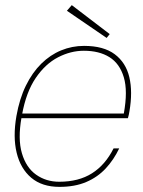

<svg xmlns="http://www.w3.org/2000/svg" viewBox="-20 -717 559 749"><path d="M212 12Q144 12 102 -23.5Q60 -59 45 -121Q30 -183 44 -264Q56 -332 81 -383Q106 -434 141 -468.5Q176 -503 218.5 -520.5Q261 -538 308 -538Q384 -538 427.5 -505.5Q471 -473 484.5 -416Q498 -359 485 -283Q484 -275 482.5 -269.5Q481 -264 479 -256H54L57 -274H463Q479 -362 463 -415.5Q447 -469 407 -494Q367 -519 307 -519Q256 -519 206.5 -493.5Q157 -468 119.5 -413Q82 -358 66 -270L64 -259Q49 -175 65.5 -119Q82 -63 121 -35.5Q160 -8 211 -8Q287 -8 339 -41Q391 -74 423 -138H445Q424 -94 392.5 -60Q361 -26 316.5 -7Q272 12 212 12ZM396 -569 241 -675 260 -697 408 -584Z"/></svg>

Font: DM Sans 9pt Thin
Style: Italic
Weight: 250
Italic angle: -10°
Version: Version 4.004;gftools[0.9.30]